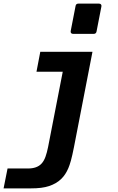

<svg xmlns="http://www.w3.org/2000/svg" viewBox="-31 -833 653 1060"><path d="M372.6 -646Q365.2 -646 361.6 -650.4Q357.9 -654.8 359.4 -662.1L386.2 -799.8Q388.2 -813 401.9 -813H515.6Q522.9 -813 526.6 -808.6Q530.3 -804.2 528.8 -796.9L502 -659.2Q499.5 -646 486.3 -646ZM10.7 97.2H123.5Q172.4 97.2 197.3 71.3Q211.4 56.6 220 32.7Q228.5 8.8 234.4 -21L315.4 -437H170.4L191.4 -546.9H479.5L377.4 -21Q372.6 3.4 368.4 21.7Q364.3 40 360.4 54Q356.4 67.9 353 77.9Q349.6 87.9 346.2 95.7Q331.5 130.4 308.6 153.3Q293.9 168 276.4 178Q258.8 188 239.7 194.3Q220.2 200.7 195.6 203.9Q170.9 207 138.7 207H-11.2Z"/></svg>

Font: Hack
Style: Bold Italic
Weight: 700
Italic angle: -11°
Monospace: yes
Designer: Christopher Simpkins
Foundry: Christopher Simpkins
Version: Version 2.017; ttfautohint (v1.4.1) -l 4 -r 80 -G 350 -x 0 -